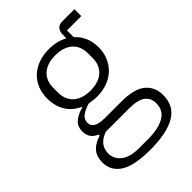

<svg xmlns="http://www.w3.org/2000/svg" viewBox="-229 -676 988 988"><g transform="rotate(-45 264.5 -182.0)"><path d="M513 60Q513 138 450.5 175Q388 212 267 212Q150 212 98 178Q46 144 46 84Q46 40 69 14Q92 -12 134 -24V-32Q86 -51 86 -102Q86 -140 111 -160Q136 -180 173 -190V-194Q128 -214 103 -254Q78 -294 78 -350Q78 -389 91 -421Q104 -453 128.5 -476Q153 -499 187.5 -511.5Q222 -524 264 -524Q323 -524 367 -499V-524Q367 -547 378 -561.5Q389 -576 414 -576H502V-526H398V-477Q424 -454 438 -421.5Q452 -389 452 -350Q452 -311 438.5 -279Q425 -247 400.5 -223.5Q376 -200 341.5 -187.5Q307 -175 265 -175Q251 -175 238 -177Q225 -179 212 -181Q179 -172 157.5 -156.5Q136 -141 136 -115Q136 -69 218 -69H337Q430 -69 471.5 -34.5Q513 0 513 60ZM458 64Q458 27 431.5 5.5Q405 -16 337 -16H171Q138 -5 119 17Q100 39 100 72Q100 112 133 138.5Q166 165 233 165H297Q372 165 415 140.5Q458 116 458 64ZM265 -221Q324 -221 357.5 -250.5Q391 -280 391 -334V-366Q391 -419 357.5 -448.5Q324 -478 265 -478Q205 -478 172 -448.5Q139 -419 139 -366V-334Q139 -280 172.5 -250.5Q206 -221 265 -221Z"/></g></svg>

Font: IBM Plex Sans Arabic Light
Style: Regular
Weight: 300
Designer: Mike Abbink, Paul van der Laan, Pieter van Rosmalen, Wael Morcos, Khajak Apelian
Foundry: Bold Monday
Version: Version 1.2